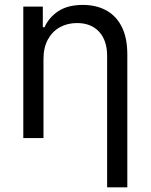

<svg xmlns="http://www.w3.org/2000/svg" viewBox="-20 -573 625 797"><path d="M160.5 -328.1V0H76.7V-545.5H157.7V-460.2H164.8Q183.9 -501.8 223 -527.2Q262.1 -552.6 323.9 -552.6Q379.3 -552.6 420.8 -530Q462.4 -507.5 485.4 -461.8Q508.5 -416.2 508.5 -346.6V204.5H424.7V-340.9Q424.7 -404.8 391.5 -441.1Q358.3 -477.3 299.7 -477.3Q259.9 -477.3 228.5 -459.9Q197.1 -442.5 178.8 -409.1Q160.5 -375.7 160.5 -328.1Z"/></svg>

Font: InterMG
Style: Regular
Weight: 400
Designer: Rasmus Andersson
Foundry: rsms
Version: Version 3.019;December 26, 2023;FontCreator 15.0.0.2955 64-b